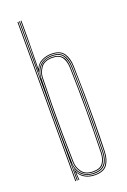

<svg xmlns="http://www.w3.org/2000/svg" viewBox="-155 -851 599 907"><g transform="rotate(-20 145.0 -397.5)"><path d="M60 0V-800H64V0ZM68 0V-800H72V-608.5L71.2 -513.5H72.2Q73.8 -551.8 96.6 -574.4Q119.5 -597 157.5 -597Q197 -597 213.5 -574.5Q230 -552 231 -513.8Q233 -444.5 233.8 -375.5Q234.5 -306.5 233.9 -234.8Q233.2 -163 231 -85.2Q230 -45.8 212.8 -24.4Q195.5 -3 157.5 -3Q119.8 -3 96.4 -25Q73 -47 72 -85.2H71L72 0ZM157 -7Q193 -7 209.5 -27.1Q226 -47.2 227 -85.5Q230.5 -202.5 230.2 -305.8Q230 -409 227 -513.5Q226 -546.5 211.6 -569.8Q197.2 -593 157.2 -593Q127.8 -593 110 -580.4Q92.2 -567.8 84 -549.4Q75.8 -531 75.2 -513.5Q73.2 -435 72.6 -366.1Q72 -297.2 72.6 -229.1Q73.2 -161 75 -84.5Q75.5 -67.8 83.6 -49.8Q91.8 -31.8 109.6 -19.4Q127.5 -7 157 -7ZM156.8 -11Q115.2 -11 97.5 -35.2Q79.8 -59.5 79 -85.5Q77 -159.8 76.2 -229.9Q75.5 -300 76.2 -369.9Q77 -439.8 79 -513.5Q79.8 -539 97 -564Q114.2 -589 156.8 -589Q188.8 -589 205.4 -570.9Q222 -552.8 223 -513.5Q225.2 -438.8 225.9 -369.5Q226.5 -300.2 225.9 -230.8Q225.2 -161.2 223 -85.5Q222 -52.2 207.5 -31.6Q193 -11 156.8 -11ZM156.5 -15Q190.5 -15 204.2 -34.4Q218 -53.8 219 -85.8Q222.2 -197.8 222.2 -298.8Q222.2 -399.8 219 -513.5Q218 -545.5 204.4 -565.2Q190.8 -585 156.5 -585Q117 -585 100.4 -561.8Q83.8 -538.5 83 -513.5Q81 -438.2 80.2 -369.1Q79.5 -300 80.2 -230.8Q81 -161.5 83 -85.8Q83.8 -61 100.4 -38Q117 -15 156.5 -15ZM158 5.2Q130.8 5.2 109.4 -6.2Q88 -17.8 78.8 -37.2H77.8L79.5 -4.8L80 0H76L73.2 -57.5H74.2Q79 -32.8 101.5 -15.8Q124 1.2 157.8 1.2Q201 1.2 217.4 -23Q233.8 -47.2 234.8 -84.8Q237 -165.5 237.8 -234Q238.5 -302.5 237.9 -369.9Q237.2 -437.2 234.8 -513.8Q233.8 -549 218.2 -574.9Q202.8 -600.8 158 -600.8Q129 -600.8 106.2 -587.1Q83.5 -573.5 75.2 -543.5H73.5L75.8 -668.5V-800H79.8V-717L77.5 -560.2H78.5Q88 -582.8 110.2 -593.8Q132.5 -604.8 158 -604.8Q202.2 -604.8 220 -579.8Q237.8 -554.8 238.8 -513.8Q241 -437 241.8 -368.8Q242.5 -300.5 241.9 -231.8Q241.2 -163 238.8 -84.8Q237.5 -43.8 219.8 -19.2Q202 5.2 158 5.2Z"/></g></svg>

Font: Big Shoulders Inline Display SC Thin
Style: Regular
Weight: 100
Designer: Patric King
Foundry: XO Type Co
Version: Version 2.002